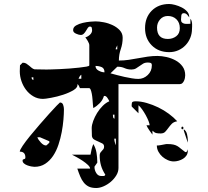

<svg xmlns="http://www.w3.org/2000/svg" viewBox="-20 -874 1040 961"><path d="M933 -780Q937 -776 939 -769Q941 -762 941.5 -754.5Q942 -747 941.5 -740Q941 -733 941 -730Q941 -706 932.5 -685Q924 -664 909 -648Q894 -632 873 -622.5Q852 -613 827 -613Q773 -613 739.5 -647Q706 -681 706 -733Q706 -787 739.5 -820.5Q773 -854 827 -854Q839 -854 856 -849.5Q873 -845 889 -837Q905 -829 916 -817Q927 -805 927 -790V-787Q922 -795 915.5 -801.5Q909 -808 900 -808Q889 -808 887.5 -796Q886 -784 886 -776Q886 -766 891 -761.5Q896 -757 903 -755.5Q910 -754 918 -754.5Q926 -755 933 -755ZM880 -733Q880 -761 863 -777.5Q846 -794 820 -794Q796 -794 781 -776.5Q766 -759 766 -736Q766 -679 820 -679Q844 -679 862 -692.5Q880 -706 880 -733ZM427 -647Q427 -656 419.5 -668.5Q412 -681 407 -687Q419 -690 430 -700Q441 -710 441 -723Q441 -728 439.5 -734.5Q438 -741 430 -741Q424 -741 419.5 -734.5Q415 -728 410.5 -720Q406 -712 399.5 -705.5Q393 -699 384 -699Q375 -699 360.5 -705.5Q346 -712 346 -723Q346 -738 360.5 -746.5Q375 -755 394.5 -759.5Q414 -764 432 -765.5Q450 -767 458 -767Q476 -767 499.5 -762.5Q523 -758 544 -748Q565 -738 579.5 -722.5Q594 -707 594 -685Q594 -655 584.5 -628Q575 -601 575 -571Q600 -571 624 -574.5Q648 -578 671.5 -582.5Q695 -587 719 -590.5Q743 -594 768 -594Q789 -594 813.5 -588.5Q838 -583 859 -571.5Q880 -560 893.5 -541.5Q907 -523 907 -497Q907 -491 905.5 -483.5Q904 -476 901 -469.5Q898 -463 893 -458Q888 -453 880 -453H573V-33Q573 -14 562 4Q551 22 534.5 36Q518 50 498.5 58.5Q479 67 462 67Q439 67 424.5 60Q410 53 399.5 40Q389 27 381.5 9Q374 -9 367 -30H431Q431 -38 420 -48.5Q409 -59 394 -69Q379 -79 363.5 -87.5Q348 -96 340 -100H433Q435 -113 438.5 -127Q442 -141 447 -153Q459 -134 463 -109.5Q467 -85 467 -63V-60Q466 -58 460 -50Q454 -42 453 -40V-37Q453 -22 462 -7.5Q471 7 487 7Q491 7 498 7Q505 7 507 0Q492 -23 485.5 -46Q479 -69 479 -96Q479 -105 482.5 -110Q486 -115 490 -119Q494 -123 497.5 -127.5Q501 -132 501 -140Q501 -151 492 -156Q483 -161 472 -165.5Q461 -170 451.5 -175.5Q442 -181 440 -193L439 -233Q439 -248 446.5 -268.5Q454 -289 466 -308.5Q478 -328 494 -344Q510 -360 527 -367Q525 -373 518 -383.5Q511 -394 503 -394Q501 -394 500 -393Q494 -373 479.5 -358Q465 -343 447 -333Q446 -339 445 -351Q444 -363 443 -377Q442 -391 439.5 -404.5Q437 -418 433 -427Q433 -428 430.5 -430.5Q428 -433 427 -433H380Q378 -439 375 -444.5Q372 -450 367 -453Q371 -437 349 -423.5Q327 -410 296.5 -400Q266 -390 236 -384.5Q206 -379 195 -379Q169 -379 147.5 -391.5Q126 -404 111 -423.5Q96 -443 87.5 -467.5Q79 -492 79 -517L80 -547L93 -560H96Q105 -560 112 -555.5Q119 -551 125.5 -545.5Q132 -540 138.5 -534.5Q145 -529 153 -527L213 -526Q218 -526 236 -526.5Q254 -527 278 -528Q302 -529 328 -531Q354 -533 376 -535.5Q398 -538 412.5 -540.5Q427 -543 427 -547ZM567 -647 560 -633Q559 -631 559 -627H567ZM533 -507Q548 -503 566.5 -498Q585 -493 603.5 -489Q622 -485 640 -482Q658 -479 672 -479Q699 -479 719.5 -498.5Q740 -518 740 -547Q740 -557 734 -559Q728 -561 720 -561Q706 -561 696.5 -555.5Q687 -550 678.5 -543.5Q670 -537 660.5 -531.5Q651 -526 638 -526Q619 -526 603.5 -533Q588 -540 570 -540H567ZM503 -512Q503 -532 489 -538Q475 -544 458 -544Q458 -529 473.5 -520.5Q489 -512 503 -512ZM387 -500Q382 -497 378.5 -491Q375 -485 373 -480H387ZM147 -487H138Q138 -477 147 -473ZM640 -340Q639 -341 639 -343V-349Q639 -361 643.5 -364Q648 -367 659 -367Q685 -367 714.5 -358.5Q744 -350 772 -336.5Q800 -323 825 -304.5Q850 -286 867 -267Q849 -264 839.5 -254Q830 -244 822.5 -233.5Q815 -223 807 -214.5Q799 -206 784 -206Q771 -206 762 -208Q753 -210 743 -220V-200Q738 -207 728 -221Q718 -235 713 -247H729Q729 -254 723.5 -268Q718 -282 709.5 -297.5Q701 -313 691 -327Q681 -341 673 -347V-307ZM300 -327Q300 -305 297.5 -275Q295 -245 289 -213Q283 -181 272.5 -149.5Q262 -118 245.5 -93.5Q229 -69 206 -54Q183 -39 152 -39Q146 -39 136 -41Q126 -43 116.5 -46.5Q107 -50 100 -56Q93 -62 93 -70Q93 -74 95 -75.5Q97 -77 100 -77.5Q103 -78 105 -79.5Q107 -81 107 -86Q107 -115 79 -115Q79 -123 93.5 -144.5Q108 -166 130 -193Q152 -220 178 -250Q204 -280 226 -304.5Q248 -329 263.5 -345Q279 -361 280 -361Q292 -361 296 -349.5Q300 -338 300 -327ZM553 -300H545Q545 -295 546 -288.5Q547 -282 553 -280ZM893 -227Q888 -227 888 -233.5Q888 -240 893 -240Q898 -240 898 -233.5Q898 -227 893 -227ZM900 -220V-227Q912 -219 916 -202.5Q920 -186 920 -173V-160ZM227 -167 180 -187H167Q171 -175 184.5 -160.5Q198 -146 210 -146Q213 -146 213 -147Q215 -148 220 -153Q225 -158 227 -160ZM560 -180H552Q552 -165 560 -147ZM920 -120Q920 -106 913.5 -96Q907 -86 896.5 -79.5Q886 -73 873.5 -69.5Q861 -66 850 -66Q835 -66 820 -72.5Q805 -79 793 -89.5Q781 -100 773 -114.5Q765 -129 765 -146Q767 -146 772.5 -146Q778 -146 780 -147Q781 -147 786 -148Q791 -149 796.5 -150Q802 -151 807 -152Q812 -153 813 -153H817Q836 -153 847.5 -150.5Q859 -148 867.5 -143Q876 -138 884.5 -130.5Q893 -123 907 -113H913Q915 -115 917.5 -120Q920 -125 920 -127Z"/></svg>

Font: Genkaimincho
Style: Regular
Weight: 800
Designer: Dr. Ken Lunde (project architect, glyph set definition & overall production); Masataka HATTORI \u670D \u90E8 \u6B63 \u8C
Foundry: Adobe Systems Incorporated
Version: Version 1.00